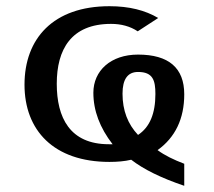

<svg xmlns="http://www.w3.org/2000/svg" viewBox="-20 -515 691 619"><path d="M281 -216C281 -158 302 -103 343 -50H331C205 -50 163 -136 163 -245C163 -355 209 -438 338 -438C371 -438 400 -430 424 -414L490 -457C448 -482 396 -495 333 -495C151 -495 59 -390 59 -242C59 -95 153 7 333 7C358 7 382 5 403 0C443 31 500 59 574 84V13C540 0 511 -14 488 -31C545 -72 574 -132 574 -211C574 -296 524 -339 425 -339C337 -339 281 -287 281 -216ZM481 -212C481 -149 463 -105 425 -80C392 -115 375 -159 375 -213C375 -260 392 -283 425 -283C473 -283 481 -256 481 -212Z"/></svg>

Font: Gamestation Extended
Style: Regular
Weight: 400
Width: 7
Designer: Jonas Hecksher
Foundry: Jonas Hecksher, Playtypeª, e-types AS
Version: Version 1.003